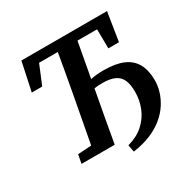

<svg xmlns="http://www.w3.org/2000/svg" viewBox="-166 -822 1056 1066"><g transform="rotate(-30 361.5 -289.0)"><path d="M394 86 385 41Q447 24 487 -12Q527 -48 546.5 -96.5Q566 -145 566 -198Q566 -244 553.5 -273.5Q541 -303 511.5 -317Q482 -331 431 -331Q398 -331 373 -326Q348 -321 327 -315L334 -367Q359 -374 392.5 -381.5Q426 -389 473 -389Q550 -389 598.5 -368Q647 -347 670 -304.5Q693 -262 693 -199Q693 -164 682 -127.5Q671 -91 648.5 -56.5Q626 -22 591 7Q556 36 507 56.5Q458 77 394 86ZM67 -481 106 -664H655L626 -481H558L556 -648L602 -604H130L205 -653L134 -481ZM108 0 119 -56 249 -64H270L264 0ZM194 0 261 -358Q275 -434 288.5 -510.5Q302 -587 315 -664H442L376 -304Q362 -228 348 -152Q334 -76 321 0Z"/></g></svg>

Font: Source Serif 4 SemiBold
Style: Italic
Weight: 600
Italic angle: -12°
Designer: Frank Grießhammer
Foundry: Adobe Systems Incorporated
Version: Version 4.004;hotconv 1.0.116;makeotfexe 2.5.65601